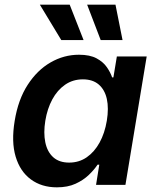

<svg xmlns="http://www.w3.org/2000/svg" viewBox="-20 -781 661 811"><path d="M220.2 10.3Q155.8 10.3 110.4 -23.2Q64.9 -56.6 46.1 -119.4Q27.3 -182.1 42 -270.5Q56.6 -360.4 96.9 -422.6Q137.2 -484.9 193.6 -517.3Q250 -549.8 313.5 -549.8Q359.9 -549.8 388.2 -534.4Q416.5 -519 431.6 -496.8Q446.8 -474.6 453.6 -454.1H459L473.6 -542.5H599.6L509.8 0H385.7L399.4 -85.4H392.1Q377.9 -64 355 -42Q332 -20 299.1 -4.9Q266.1 10.3 220.2 10.3ZM272 -94.2Q314 -94.2 346.4 -116.7Q378.9 -139.2 400.6 -178.7Q422.4 -218.3 431.2 -271Q439.9 -324.2 431.2 -363.3Q422.4 -402.3 397 -424.1Q371.6 -445.8 330.1 -445.8Q287.6 -445.8 254.9 -423.1Q222.2 -400.4 200.9 -361.1Q179.7 -321.8 171.4 -271Q163.1 -219.7 171.4 -179.7Q179.7 -139.6 204.8 -116.9Q230 -94.2 272 -94.2ZM405.3 -611.8 348.1 -761.2H467.8L497.6 -611.8ZM238.8 -611.8 148.4 -761.2H274.4L333 -611.8Z"/></svg>

Font: Inter 16pt SemiBold
Style: Italic
Weight: 600
Italic angle: -9.3988°
Version: Version 4.001;git-66647c0bb